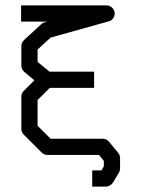

<svg xmlns="http://www.w3.org/2000/svg" viewBox="-20 -623 532 710"><path d="M328 -298H164L119 -253V-158L167 -110H360Q373.5 -110 383 -99L417 -58Q424 -49 424 -39V0Q424 8.5 420 15L398 52Q394.5 57.5 387.2 62.2Q380 67 372 67H321V7H355L364 -8V-28L346 -50H155Q143 -50 134 -59L68 -125Q59 -134 59 -146V-266Q59 -278 68 -287L107 -326L70 -357Q59 -366.5 59 -380V-453Q59 -465 69 -475L132 -533Q137.5 -538.5 144 -540L155 -543H58V-603H374Q384 -603 392 -596.8Q400 -590.5 403 -581Q404 -578 404 -573Q404 -563 397.8 -554.5Q391.5 -546 382 -544L167 -484L119 -440V-394L163 -358H328V-342Z"/></svg>

Font: IBM 3270 Semi-Condensed
Style: Condensed
Weight: 400
Monospace: yes
Version: Version 2.3.1